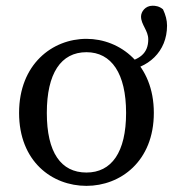

<svg xmlns="http://www.w3.org/2000/svg" viewBox="-20 -620 589 654"><path d="M274.5 13.1C389.9 13.1 504 -70.1 504 -235.5C504 -400.9 389.2 -487.7 274.5 -487.7C157.9 -487.7 45 -400.8 45 -235.5C45 -70.2 157.1 13.1 274.5 13.1ZM274.5 -32.3C187.3 -32.3 139.5 -100.9 139.5 -235.4C139.5 -369.8 187.3 -442.2 274.5 -442.2C359.7 -442.2 409.5 -369.8 409.5 -235.4C409.5 -100.9 359.7 -32.3 274.5 -32.3ZM398.7 -378C484 -385.9 549 -443.5 549 -532.9C549 -551.2 544.2 -569.1 535.2 -588.2C522.1 -599.3 509 -600.5 499.5 -600.5C475 -600.5 460.4 -580.2 460.4 -563.6C460.4 -535.9 485 -516.1 485 -486C485 -438.8 456.4 -414.9 394.6 -405L398.7 -378Z"/></svg>

Font: Source Serif Variable
Style: Regular
Weight: 389
Designer: Frank Grießhammer
Foundry: Adobe Systems Incorporated
Version: Version 3.001;hotconv 1.0.111;makeotfexe 2.5.65597